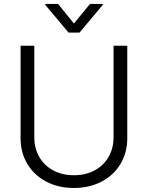

<svg xmlns="http://www.w3.org/2000/svg" viewBox="-20 -938 747 970"><path d="M623 -707V-239.3Q623 -167.5 589.1 -110.4Q555.2 -53.2 493.7 -20.8Q432.1 11.7 353.5 11.7Q274.4 11.7 213.1 -20.8Q151.9 -53.2 117.9 -110.4Q84 -167.5 84 -239.3V-707H153.3V-244.1Q153.3 -189 178.2 -145.5Q203.1 -102.1 248.5 -77.4Q293.9 -52.7 353.5 -52.7Q413.1 -52.7 458.5 -77.4Q503.9 -102.1 528.8 -145.8Q553.7 -189.5 553.7 -244.1V-707ZM353.5 -819.3 434.6 -918H499V-913.1L381.8 -773.4H326.2L209 -913.1V-918H273.4Z"/></svg>

Font: Pretendard JP Light
Style: Regular
Weight: 300
Designer: Base glyphs from Inter by Rasmus Andersson; Hangeul glyphs from Noto Sans CJK(Source Han Sans) by Jang Soo-young and Kan
Foundry: Kil Hyung-jin
Version: Version 1.309